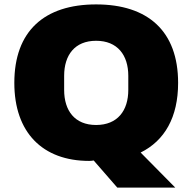

<svg xmlns="http://www.w3.org/2000/svg" viewBox="-20 -720 873 871"><path d="M512 131H775L618 -28C727 -82 788 -188 788 -344C788 -579 651 -700 416 -700C181 -700 45 -579 45 -344C45 -119 173 10 385 10C392 10 400 9 405 8ZM416 -153C319 -153 271 -218 271 -312V-376C271 -470 319 -535 416 -535C513 -535 562 -470 562 -376V-312C562 -218 513 -153 416 -153Z"/></svg>

Font: Archivo Black
Style: Regular
Weight: 900
Designer: Hector Gatti
Foundry: Omnibus-Type
Version: Version 2.001